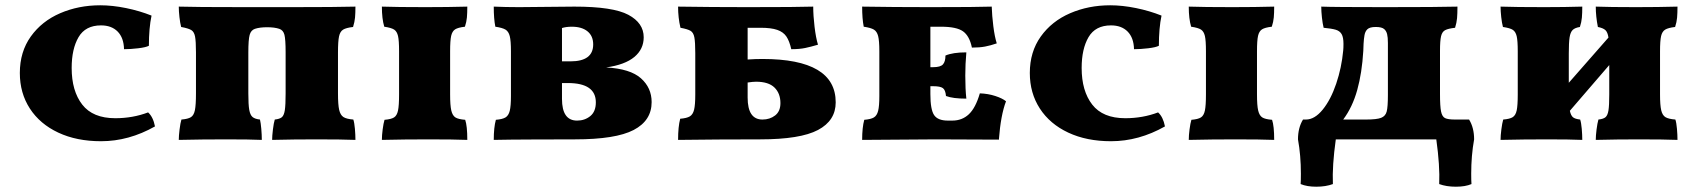

<svg xmlns="http://www.w3.org/2000/svg" viewBox="-20 -527 6413 726"><path d="M543 -354Q532 -348 503 -344.5Q474 -341 449 -341Q448 -384 425 -407.5Q402 -431 362 -431Q303 -431 277 -386.5Q251 -342 251 -270Q251 -183 291 -131.5Q331 -80 416 -80Q482 -80 540 -102Q559 -85 566 -49Q467 7 362 7Q270 7 200.5 -25.5Q131 -58 93 -116.5Q55 -175 55 -251Q55 -331 96.5 -389Q138 -447 207.5 -477Q277 -507 359 -507Q405 -507 456.5 -496.5Q508 -486 553 -468Q543 -421 543 -354Z M666 -75Q691 -77 702 -84Q713 -91 717 -110.5Q721 -130 721 -174V-329Q721 -371 717.5 -389Q714 -407 703 -413.5Q692 -420 665 -425Q661 -440 658.5 -462.5Q656 -485 656 -502Q712 -500 905 -500H1085Q1252 -500 1324 -502Q1324 -478 1322.5 -461Q1321 -444 1315 -425Q1289 -422 1277.5 -415Q1266 -408 1262 -389.5Q1258 -371 1258 -329V-174Q1258 -131 1262.5 -111.5Q1267 -92 1278.5 -84.5Q1290 -77 1316 -75Q1320 -63 1322 -40Q1324 -17 1324 2Q1274 0 1176 0Q1091 0 1009 2Q1009 -13 1012 -37.5Q1015 -62 1019 -75Q1038 -77 1046 -84Q1054 -91 1057 -110.5Q1060 -130 1060 -174V-329Q1060 -378 1055.5 -395.5Q1051 -413 1036 -418Q1018 -424 990 -424Q962 -424 944 -418Q929 -413 924 -395Q919 -377 919 -329V-174Q919 -131 922.5 -111.5Q926 -92 935 -84.5Q944 -77 963 -75Q966 -63 968 -40Q970 -17 970 2Q926 0 836 0Q744 0 656 2Q656 -13 659 -37.5Q662 -62 666 -75Z M1434 -74Q1459 -76 1470 -83Q1481 -90 1485 -109Q1489 -128 1489 -170V-333Q1489 -374 1485 -391Q1481 -408 1470.5 -415Q1460 -422 1433 -426Q1424 -456 1424 -502Q1480 -500 1590 -500Q1675 -500 1747 -502Q1747 -478 1745.5 -461Q1744 -444 1738 -426Q1712 -423 1701 -416Q1690 -409 1686 -391.5Q1682 -374 1682 -333V-170Q1682 -128 1686.5 -109Q1691 -90 1702 -83Q1713 -76 1739 -74Q1747 -51 1747 2Q1697 0 1601 0Q1510 0 1424 2Q1424 -15 1427 -38Q1430 -61 1434 -74Z M2444 -141Q2444 -71 2376 -35.5Q2308 0 2154 0Q2033 0 1984 0.5Q1935 1 1910 1L1847 2Q1847 -45 1855 -74Q1880 -76 1891.5 -83Q1903 -90 1907.5 -108Q1912 -126 1912 -164V-333Q1912 -373 1907.5 -390.5Q1903 -408 1891.5 -415Q1880 -422 1853 -426Q1847 -456 1847 -502Q1891 -500 1943 -500L2152 -502Q2298 -502 2356 -471Q2414 -440 2414 -386Q2414 -341 2378.5 -311.5Q2343 -282 2272 -272Q2363 -267 2403.5 -231Q2444 -195 2444 -141ZM2142 -426Q2121 -426 2105 -421V-295H2137Q2223 -295 2223 -359Q2223 -391 2201.5 -408.5Q2180 -426 2142 -426ZM2233 -140Q2233 -213 2127 -213H2105V-153Q2105 -71 2162 -71Q2191 -71 2212 -88Q2233 -105 2233 -140Z M3140 -140Q3140 -71 3073 -35.5Q3006 0 2854 0Q2772 0 2696 0.5Q2620 1 2544 2Q2544 -48 2552 -78Q2577 -80 2588.5 -87Q2600 -94 2604.5 -112Q2609 -130 2609 -170V-326Q2609 -368 2605.5 -386Q2602 -404 2591 -410.5Q2580 -417 2553 -422Q2544 -460 2544 -502Q2670 -500 2807 -500Q3000 -500 3055 -502Q3055 -468 3060 -426Q3065 -384 3073 -358Q3046 -350 3024.5 -345.5Q3003 -341 2972 -341Q2965 -372 2953.5 -389Q2942 -406 2919 -414Q2896 -422 2856 -422H2807V-302Q2835 -304 2863 -304Q3140 -304 3140 -140ZM2931 -137Q2931 -174 2908.5 -196Q2886 -218 2839 -218Q2827 -218 2807 -215V-158Q2807 -75 2863 -75Q2891 -75 2911 -90.5Q2931 -106 2931 -137Z M3784 -144Q3764 -92 3757 1L3520 0L3240 2Q3240 -45 3248 -74Q3273 -76 3284.5 -83Q3296 -90 3300.5 -108Q3305 -126 3305 -164V-333Q3305 -373 3300.5 -390.5Q3296 -408 3284.5 -415Q3273 -422 3246 -426Q3240 -456 3240 -502Q3358 -500 3497 -500Q3677 -500 3730 -502Q3731 -468 3736 -428Q3741 -388 3749 -363Q3726 -355 3705 -351Q3684 -347 3655 -347Q3646 -391 3621.5 -408.5Q3597 -426 3538 -426H3498V-273H3509Q3536 -273 3545.5 -283.5Q3555 -294 3555 -317Q3583 -329 3634 -329Q3630 -285 3630 -241Q3630 -190 3634 -154Q3583 -154 3557 -164Q3555 -187 3545 -194Q3535 -201 3509 -201H3498V-171Q3498 -113 3512 -92Q3526 -71 3564 -71H3581Q3618 -71 3643.5 -95Q3669 -119 3685 -174Q3716 -173 3743.5 -164Q3771 -155 3784 -144Z M4362 -354Q4351 -348 4322 -344.5Q4293 -341 4268 -341Q4267 -384 4244 -407.5Q4221 -431 4181 -431Q4122 -431 4096 -386.5Q4070 -342 4070 -270Q4070 -183 4110 -131.5Q4150 -80 4235 -80Q4301 -80 4359 -102Q4378 -85 4385 -49Q4286 7 4181 7Q4089 7 4019.5 -25.5Q3950 -58 3912 -116.5Q3874 -175 3874 -251Q3874 -331 3915.5 -389Q3957 -447 4026.5 -477Q4096 -507 4178 -507Q4224 -507 4275.5 -496.5Q4327 -486 4372 -468Q4362 -421 4362 -354Z M4485 -74Q4510 -76 4521 -83Q4532 -90 4536 -109Q4540 -128 4540 -170V-333Q4540 -374 4536 -391Q4532 -408 4521.5 -415Q4511 -422 4484 -426Q4475 -456 4475 -502Q4531 -500 4641 -500Q4726 -500 4798 -502Q4798 -478 4796.5 -461Q4795 -444 4789 -426Q4763 -423 4752 -416Q4741 -409 4737 -391.5Q4733 -374 4733 -333V-170Q4733 -128 4737.5 -109Q4742 -90 4753 -83Q4764 -76 4790 -74Q4798 -51 4798 2Q4748 0 4652 0Q4561 0 4475 2Q4475 -15 4478 -38Q4481 -61 4485 -74Z M5543 130Q5543 156 5544 169Q5521 179 5485 179Q5449 179 5422 169Q5425 100 5411 0H5031Q5017 100 5020 169Q4993 179 4957 179Q4922 179 4898 169Q4899 156 4899 130Q4899 61 4888 0Q4888 -44 4907 -75H4918Q4951 -75 4981.5 -112.5Q5012 -150 5032.5 -210.5Q5053 -271 5059 -336Q5060 -345 5060 -361Q5060 -386 5053 -398Q5046 -410 5031 -414.5Q5016 -419 4985 -422Q4981 -438 4978.5 -461Q4976 -484 4976 -502Q5022 -500 5215 -500Q5423 -500 5491 -502Q5491 -476 5489.5 -458.5Q5488 -441 5482 -422Q5456 -419 5444.5 -413Q5433 -407 5429 -390Q5425 -373 5425 -335V-171Q5425 -125 5429 -105.5Q5433 -86 5444 -80.5Q5455 -75 5482 -75H5535Q5554 -44 5554 0Q5543 61 5543 130ZM5214 -417Q5205 -425 5182 -425Q5159 -425 5150 -416Q5142 -408 5139.5 -394Q5137 -380 5136 -361.5Q5135 -343 5135 -335Q5130 -251 5112 -186.5Q5094 -122 5059 -75H5145Q5186 -75 5202.5 -81.5Q5219 -88 5223.5 -105.5Q5228 -123 5228 -168V-335Q5228 -343 5228 -364.5Q5228 -386 5225 -398Q5222 -410 5214 -417Z M6315 -75Q6319 -63 6321 -40Q6323 -17 6323 2Q6273 0 6177 0Q6094 0 6014 2Q6014 -14 6017 -37.5Q6020 -61 6024 -75Q6043 -77 6051 -84Q6059 -91 6062 -109.5Q6065 -128 6065 -170V-281L5916 -108Q5920 -90 5928 -83.5Q5936 -77 5955 -75Q5959 -63 5961 -40Q5963 -17 5963 2Q5917 0 5831 0Q5740 0 5654 2Q5654 -14 5657 -37.5Q5660 -61 5664 -75Q5689 -77 5700 -84Q5711 -91 5715 -109.5Q5719 -128 5719 -170V-333Q5719 -373 5715 -390Q5711 -407 5700.5 -414Q5690 -421 5663 -425Q5659 -440 5656.5 -462.5Q5654 -485 5654 -502Q5710 -500 5820 -500Q5897 -500 5963 -502Q5963 -478 5961.5 -460.5Q5960 -443 5954 -425Q5935 -422 5926.5 -413.5Q5918 -405 5915 -385.5Q5912 -366 5912 -325V-214L6062 -385Q6059 -405 6050.5 -413Q6042 -421 6022 -425Q6014 -465 6014 -502Q6066 -500 6166 -500Q6251 -500 6323 -502Q6323 -478 6321.5 -460.5Q6320 -443 6314 -425Q6288 -422 6276.5 -415Q6265 -408 6261 -390.5Q6257 -373 6257 -333V-170Q6257 -129 6261.5 -110Q6266 -91 6277.5 -84Q6289 -77 6315 -75Z"/></svg>

Font: Vollkorn SC Black
Style: Regular
Weight: 900
Designer: Friedrich Althausen
Foundry: Friedrich Althausen
Version: Version 4.015